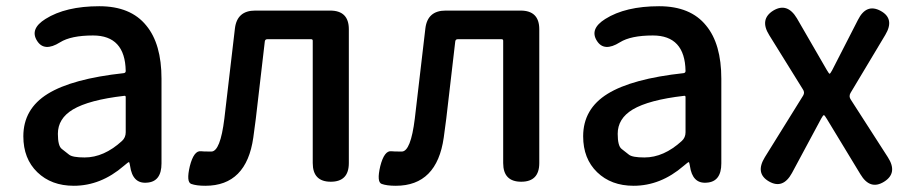

<svg xmlns="http://www.w3.org/2000/svg" viewBox="-20 -584 2940 617"><path d="M217 13Q145 13 100 -30.5Q55 -74 55 -146Q55 -234 133.5 -282.5Q212 -331 378 -349Q384 -350 384 -356Q382 -470 279 -470Q208 -470 173 -448Q122 -416 99 -453Q75 -491 126 -523Q191 -564 299 -564Q400 -564 450 -502Q499 -443 499 -331V-59Q499 0 452 3Q406 7 398 -51L397 -56Q396 -63 394 -63Q392 -63 378 -51Q304 13 217 13ZM252 -78Q314 -78 372 -131Q384 -142 384 -159V-272Q384 -277 379 -276Q266 -263 214 -232Q166 -203 166 -154Q166 -115 178.5 -105.5Q191 -96 202 -87Q213 -78 252 -78Z M640 13Q611 13 594.5 7Q578 1 590 -50Q603 -101 626 -98Q631 -97 659 -97Q688 -97 701 -203L735 -493Q742 -550 800 -550H1041Q1101 -550 1101 -490V-60Q1101 0 1043 0Q985 0 985 -60V-453Q985 -458 980 -458H839Q832 -458 831 -451L802 -202Q798 -172 794 -142Q772 13 640 13Z M1252 13Q1223 13 1206.5 7Q1190 1 1202 -50Q1215 -101 1238 -98Q1243 -97 1271 -97Q1300 -97 1313 -203L1347 -493Q1354 -550 1412 -550H1653Q1713 -550 1713 -490V-60Q1713 0 1655 0Q1597 0 1597 -60V-453Q1597 -458 1592 -458H1451Q1444 -458 1443 -451L1414 -202Q1410 -172 1406 -142Q1384 13 1252 13Z M2016 13Q1944 13 1899 -30.5Q1854 -74 1854 -146Q1854 -234 1932.5 -282.5Q2011 -331 2177 -349Q2183 -350 2183 -356Q2181 -470 2078 -470Q2007 -470 1972 -448Q1921 -416 1898 -453Q1874 -491 1925 -523Q1990 -564 2098 -564Q2199 -564 2249 -502Q2298 -443 2298 -331V-59Q2298 0 2251 3Q2205 7 2197 -51L2196 -56Q2195 -63 2193 -63Q2191 -63 2177 -51Q2103 13 2016 13ZM2051 -78Q2113 -78 2171 -131Q2183 -142 2183 -159V-272Q2183 -277 2178 -276Q2065 -263 2013 -232Q1965 -203 1965 -154Q1965 -115 1977.5 -105.5Q1990 -96 2001 -87Q2012 -78 2051 -78Z M2451 -1Q2406 -27 2438 -79L2561 -277Q2567 -287 2560 -297L2452 -471Q2420 -522 2465 -550Q2510 -577 2541 -525L2637 -359Q2644 -347 2646 -347Q2648 -347 2654 -358L2737 -520Q2764 -574 2810 -549Q2856 -524 2825 -472L2713 -285Q2707 -274 2714 -264L2833 -79Q2866 -28 2821 0Q2776 28 2745 -24L2637 -202Q2630 -214 2627.5 -214Q2625 -214 2619 -203L2525 -28Q2496 25 2451 -1Z"/></svg>

Font: Resource Han Rounded CN Medium
Style: Regular
Weight: 500
Designer: Cyano Hao (round all glyphs); Ryoko NISHIZUKA 西塚涼子 (kana, bopomofo & ideographs); Paul D. Hunt (Latin, Greek & Cyrillic)
Foundry: Cyano Hao
Version: 0.990